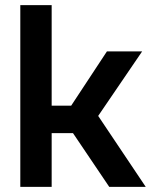

<svg xmlns="http://www.w3.org/2000/svg" viewBox="-20 -727 587 747"><path d="M59 0V-707H181V-316H257L396 -527H533L362 -276L547 0H405L264 -209H181V0Z"/></svg>

Font: Onest SemiBold
Style: Regular
Weight: 600
Designer: Dmitri Voloshin, Andrey Kudryavtsev
Foundry: Dmitri Voloshin, Andrey Kudryavtsev
Version: Version 1.000;gftools[0.9.33]